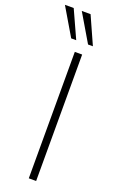

<svg xmlns="http://www.w3.org/2000/svg" viewBox="-216 -962 616 1006"><g transform="rotate(20 92.0 -459.5)"><path d="M92 0V-705H133V0ZM144 -765 53 -919H102L171 -765ZM50 -765 -41 -919H8L78 -765Z"/></g></svg>

Font: Nunito Sans 10pt Condensed ExtraLight
Style: Regular
Weight: 250
Width: 3
Designer: Vernon Adams
Foundry: Vernon Adams
Version: Version 3.101;gftools[0.9.27]